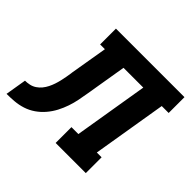

<svg xmlns="http://www.w3.org/2000/svg" viewBox="-190 -677 824 824"><g transform="rotate(45 222.0 -265.0)"><path d="M-56 0 -40 -96Q-27 -96 -13 -99Q1 -102 13 -110Q25 -118 34 -129Q43 -140 49.5 -153Q56 -166 60.5 -179.5Q65 -193 68 -206Q71 -219 73.5 -232.5Q76 -246 78 -260V-261Q78 -261 78 -261Q78 -261 78 -262L107 -434H78V-530H494V-434H452L396 -96H425V0H242V-96H284L340 -434H220L189 -248Q185 -224 180.5 -201Q176 -178 168 -154.5Q160 -131 148.5 -109Q137 -87 120.5 -67.5Q104 -48 83 -33.5Q62 -19 38.5 -11.5Q15 -4 -9 -2Q-33 0 -56 0Z"/></g></svg>

Font: Iosevka Curly Slab Oblique
Style: Bold
Weight: 700
Italic angle: -9°
Monospace: yes
Designer: Belleve Invis
Foundry: Belleve Invis
Version: Version 11.1.0; ttfautohint (v1.8.3)